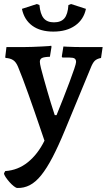

<svg xmlns="http://www.w3.org/2000/svg" viewBox="-32 -693 530 954"><path d="M54 241Q48 241 37 232.5Q26 224 15 211.5Q4 199 -4 187Q-12 175 -12 168L-6 157Q57 153 106.5 113Q156 73 189 6Q179 -23 166 -61.5Q153 -100 138.5 -141.5Q124 -183 109.5 -224Q95 -265 81.5 -300.5Q68 -336 58 -360Q48 -385 33 -394.5Q18 -404 -4 -405L-6 -409L0 -459Q4 -459 19 -459Q34 -459 51 -459Q68 -459 80 -459Q104 -459 129 -460Q154 -461 175 -462Q196 -463 209 -464Q222 -465 222 -466L224 -461L216 -411Q186 -410 176 -404.5Q166 -399 166 -386Q166 -377 171.5 -354.5Q177 -332 185.5 -302.5Q194 -273 203 -241Q212 -209 220.5 -182Q229 -155 234.5 -138Q240 -121 240 -121H249Q265 -160 282 -203.5Q299 -247 313.5 -285.5Q328 -324 337 -351Q346 -378 346 -385Q346 -397 339 -402Q332 -407 314 -407H278L275 -412L283 -462Q283 -462 299.5 -461Q316 -460 340.5 -459.5Q365 -459 388 -459Q405 -459 424 -459Q443 -459 457.5 -459Q472 -459 478 -459L470 -405Q449 -401 438.5 -390.5Q428 -380 418 -354L291 -47Q258 33 229 88.5Q200 144 172.5 178Q145 212 116 227Q87 242 54 241ZM233 -536Q168 -536 128 -565.5Q88 -595 77 -649L151 -673L164 -668Q168 -623 185 -602.5Q202 -582 236 -582Q271 -582 288 -602Q305 -622 308 -668L321 -673L395 -649Q384 -596 341.5 -566Q299 -536 233 -536Z"/></svg>

Font: Alegreya SemiBold
Style: Regular
Weight: 600
Designer: Juan Pablo del Peral
Foundry: Huerta Tipografica
Version: Version 2.009